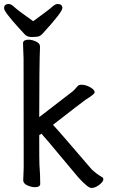

<svg xmlns="http://www.w3.org/2000/svg" viewBox="-44 -909 564 949"><path d="M407.2 20Q391.1 20 344.2 -30.8Q306.2 -75.2 251 -142.1Q195.8 -209 161.1 -248L149.9 -241.2Q149.9 -103 150.9 -95.2Q154.8 -45.9 154.8 0Q154.8 16.1 127.9 16.1Q110.8 16.1 90.8 7.1Q70.8 -2 70.8 -18.1L73.2 -81.1Q73.2 -600.1 72.5 -621.1Q71.8 -642.1 70.8 -664.6Q69.8 -687 69.8 -696.8Q71.8 -712.9 97.2 -712.9Q113.8 -712.9 133.8 -703.9Q153.8 -694.8 153.8 -679.2Q149.9 -583 149.9 -330.1L303.2 -448.2Q314.9 -456.1 324.5 -466.1Q334 -476.1 339.6 -483.2Q345.2 -490.2 359.9 -490.2Q373 -490.2 387.5 -484.6Q401.9 -479 412.8 -470.5Q423.8 -461.9 423.8 -452.1Q423.8 -443.8 378.9 -416Q357.9 -400.9 217.8 -292Q240.2 -268.1 274.7 -228Q309.1 -188 409.2 -71.8Q431.2 -50.8 459 -34.2Q466.8 -30.8 466.8 -22.9Q466.8 -15.1 457.5 -5.1Q448.2 4.9 434.6 12.5Q420.9 20 407.2 20ZM112.8 -726.1Q89.8 -726.1 78.4 -739Q66.9 -752 49.8 -770Q-23.9 -851.1 -23.9 -868.2Q-23.9 -889.2 0 -889.2Q11.2 -889.2 27.6 -873.5Q43.9 -857.9 120.1 -804.2Q198.2 -860.8 213.6 -875Q229 -889.2 240.2 -889.2Q264.2 -889.2 264.2 -869.1Q264.2 -849.1 167 -743.2Q155.8 -731 144.8 -728.5Q133.8 -726.1 112.8 -726.1Z"/></svg>

Font: LXGW WenKai Mono GB Screen
Style: Regular
Weight: 400
Monospace: yes
Designer: LXGW / Fontworks Inc.
Foundry: LXGW / Fontworks Inc.
Version: Version 1.510;January 18,2025